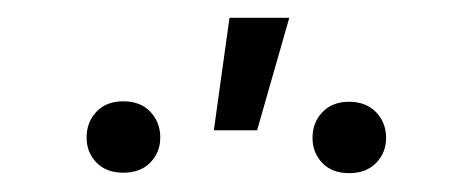

<svg xmlns="http://www.w3.org/2000/svg" viewBox="-20 -832 519 210"><path d="M231 -812.5H296.4L261.2 -689.5H213.9ZM74.7 -681.6Q74.7 -698.2 85.4 -709.7Q96.2 -721.2 114.7 -721.2Q133.8 -721.2 144.5 -709.7Q155.3 -698.2 155.3 -681.6Q155.3 -665.5 144.5 -654.3Q133.8 -643.1 114.7 -643.1Q96.2 -643.1 85.4 -654.3Q74.7 -665.5 74.7 -681.6ZM321.8 -681.2Q321.8 -697.8 332.5 -709.2Q343.3 -720.7 361.8 -720.7Q380.4 -720.7 391.4 -709.2Q402.3 -697.8 402.3 -681.2Q402.3 -665 391.4 -653.8Q380.4 -642.6 361.8 -642.6Q343.3 -642.6 332.5 -653.8Q321.8 -665 321.8 -681.2Z"/></svg>

Font: Roboto Light
Style: Regular
Weight: 300
Designer: Google
Version: Version 2.134; 2016; ttfautohint (v1.6)